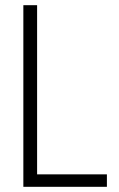

<svg xmlns="http://www.w3.org/2000/svg" viewBox="-20 -720 460 740"><path d="M70 -700H123V-48H392V0H70Z"/></svg>

Font: Phudu Light Light
Style: Regular
Weight: 300
Version: Version 1.005;gftools[0.9.23]